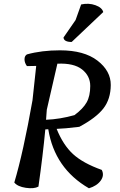

<svg xmlns="http://www.w3.org/2000/svg" viewBox="-20 -1014 648 1034"><path d="M125 -721Q204 -743 303 -743Q433 -743 505 -687.5Q577 -632 576.5 -556Q576 -480 536.5 -429.5Q497 -379 407 -331Q325 -321 285 -320Q320 -233 373.5 -184Q427 -135 528 -99Q543 -70 522.5 -41.5Q502 -13 459 0Q274 -107 240 -318L224 -317Q211 -178 187 -9Q163 4 119 -2.5Q75 -9 57 -31Q106 -196 155 -474L175 -659L125 -658Q112 -676 112 -694.5Q112 -713 125 -721ZM232 -423 228 -369Q303 -372 381 -394Q427 -428 446.5 -462.5Q466 -497 466 -551Q466 -605 422 -640Q378 -675 289 -671ZM536 -949 366 -788Q324 -788 322 -812L387 -906L417 -990Q458 -999 494 -986Q530 -973 536 -949Z"/></svg>

Font: Tillana Medium
Style: Regular
Weight: 500
Designer: Lipi Raval (Devanagari, Latin), Jonny Pinhorn (Latin)
Foundry: Indian Type Foundry
Version: Version 2.003;PS 1.0;hotconv 1.0.79;makeotf.lib2.5.61930; tt